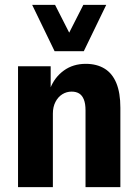

<svg xmlns="http://www.w3.org/2000/svg" viewBox="-20 -768 567 788"><path d="M54 0V-496H188V-405H186Q204 -451 242 -478.5Q280 -506 332 -506Q377 -506 409 -486.5Q441 -467 457.5 -427Q474 -387 474 -326V0H331V-315Q331 -343 324 -360Q317 -377 304.5 -384.5Q292 -392 274 -392Q253 -392 235.5 -381Q218 -370 207.5 -349.5Q197 -329 197 -302V0ZM204 -558 112 -748H206L264 -634L322 -748H416L324 -558Z"/></svg>

Font: Nunito Sans 10pt Condensed ExtraBold
Style: Regular
Weight: 800
Width: 3
Designer: Vernon Adams
Foundry: Vernon Adams
Version: Version 3.101;gftools[0.9.27]